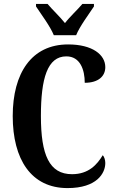

<svg xmlns="http://www.w3.org/2000/svg" viewBox="-20 -951 592 981"><path d="M255 -771H369C387 -816 435 -880 460 -918V-931H401C378 -903 336 -865 312 -833C287 -865 246 -903 223 -931H164V-918C189 -880 237 -816 255 -771ZM325 10C475 10 518 -66 518 -118C518 -133 513 -150 505 -158C476 -110 433 -61 348 -61C232 -61 189 -159 189 -358C189 -550 222 -663 319 -663C390 -663 413 -594 413 -528C482 -528 518 -561 518 -608C518 -671 453 -724 328 -724C141 -724 45 -577 45 -358C45 -137 139 10 325 10Z"/></svg>

Font: Noto Serif Khmer ExtraCondensed
Style: Bold
Weight: 700
Width: 2
Designer: Danh Hong and the Monotype Design Team
Foundry: Monotype Imaging Inc.
Version: Version 2.004